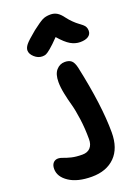

<svg xmlns="http://www.w3.org/2000/svg" viewBox="-354 -826 883 1210"><g transform="rotate(-20 87.5 -221.0)"><path d="M9.8 -515.1Q-19 -515.1 -43 -536.9Q-66.9 -558.6 -66.9 -582Q-66.9 -599.6 -51.5 -619.4Q-36.1 -639.2 21 -686Q69.3 -723.1 91.3 -734.6Q113.3 -746.1 146 -746.1Q171.4 -746.1 190.7 -734.1Q210 -722.2 229 -695.8Q245.1 -674.3 263.2 -657Q281.2 -639.6 293.9 -630.6Q306.6 -621.6 317.4 -612.5Q328.1 -603.5 333.5 -593Q338.9 -582.5 338.9 -567.9Q338.9 -544.4 319.6 -531.2Q300.3 -518.1 265.1 -518.1Q231.9 -518.1 200.7 -536.1Q169.4 -554.2 128.9 -601.1Q90.8 -561.5 67.6 -542.5Q44.4 -523.4 34.2 -519.3Q23.9 -515.1 9.8 -515.1ZM43.9 304.2Q-51.8 304.2 -107.9 267.1Q-164.1 230 -164.1 176.8Q-164.1 151.4 -151.6 137.2Q-139.2 123 -118.2 123Q-104.5 123 -86.4 130.4Q-68.4 137.7 -38.1 145.3Q-7.8 152.8 35.2 152.8Q69.3 152.8 88.1 132.3Q106.9 111.8 106.9 75.2Q106.9 2.9 97.9 -62Q88.9 -127 77.9 -165.8Q66.9 -204.6 57.9 -248.8Q48.8 -293 48.8 -328.1Q48.8 -381.3 72 -407.7Q95.2 -434.1 128.9 -434.1Q157.2 -434.1 172.9 -420.7Q188.5 -407.2 196.8 -371.1Q255.9 -96.7 255.9 84Q255.9 190.4 199 247.3Q142.1 304.2 43.9 304.2Z"/></g></svg>

Font: Shantell Sans Irregular Bouncy
Style: Bold
Weight: 700
Designer: Stephen Nixon, Anya Danilova, Shantell Martin
Foundry: Arrow Type
Version: Version 1.006;[9816181b4]